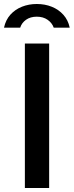

<svg xmlns="http://www.w3.org/2000/svg" viewBox="-37 -941 369 961"><path d="M87.5 0V-723H209V0ZM-17 -802.5Q-8.5 -841.5 15.2 -867.8Q39 -894 73.2 -907.5Q107.5 -921 147 -921Q188 -921 222.2 -907.2Q256.5 -893.5 280.2 -867Q304 -840.5 312 -802.5H232Q223.5 -826.5 201.2 -842Q179 -857.5 147 -857.5Q115 -857.5 93.2 -842Q71.5 -826.5 64 -802.5Z"/></svg>

Font: Public Sans Thin SemiBold
Style: Regular
Weight: 600
Version: Version 2.001